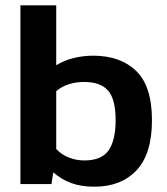

<svg xmlns="http://www.w3.org/2000/svg" viewBox="-20 -694 630 724"><path d="M336 10Q286 10 249 -3.5Q212 -17 181 -44L174 0H57V-674H192V-448Q221 -466 257 -475Q293 -484 332 -484Q434 -484 493.5 -426.5Q553 -369 553 -241Q553 -113 494.5 -51.5Q436 10 336 10ZM298 -89Q363 -89 389.5 -127Q416 -165 416 -241Q416 -320 387.5 -352.5Q359 -385 297 -385Q266 -385 238.5 -376Q211 -367 192 -350V-132Q212 -111 239.5 -100Q267 -89 298 -89Z"/></svg>

Font: Kanit Medium
Style: Regular
Weight: 500
Designer: Katatrad Team
Foundry: CadsonDemak
Version: Version 2.000; ttfautohint (v1.8.3)